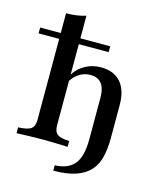

<svg xmlns="http://www.w3.org/2000/svg" viewBox="-115 -712 765 922"><g transform="rotate(15 268.0 -251.0)"><path d="M237.9 128.2V101.6Q304 99.2 335.1 61.3Q366.1 23.4 366.1 -62.1V-268.5Q366.1 -315.3 347.6 -338.7Q329 -362.1 292.7 -362.1Q264.5 -362.1 240.7 -348.4Q216.9 -334.7 199.2 -308.1V-87.1Q199.2 -55.6 215.3 -43.1Q231.5 -30.6 275 -29V0Q255.6 -0.8 221.4 -2Q187.1 -3.2 150.8 -3.2Q116.1 -3.2 79 -2Q41.9 -0.8 21 0V-29Q66.9 -30.6 84.3 -43.1Q101.6 -55.6 101.6 -87.1V-617.7Q129.8 -617.7 154 -621.4Q178.2 -625 199.2 -631.5V-339.5Q220.2 -372.6 254.8 -391.5Q289.5 -410.5 331.5 -410.5Q396 -410.5 430.2 -371.4Q464.5 -332.3 464.5 -258.9V-93.5Q464.5 -42.7 454.8 -1.6Q445.2 39.5 420.2 68.1Q395.2 96.8 350.8 112.5Q306.5 128.2 237.9 128.2ZM-0.8 -490.3V-519.4H347.6V-490.3Z"/></g></svg>

Font: Playfair 5pt SemiExpanded Light SemiBold
Style: Regular
Weight: 600
Version: Version 2.001;gftools[0.9.30]